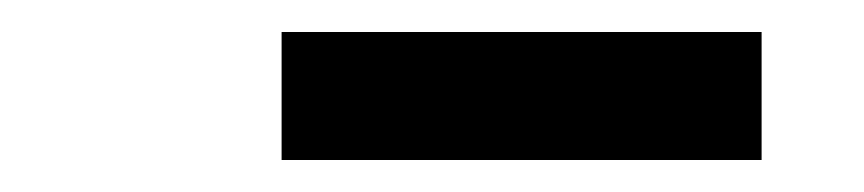

<svg xmlns="http://www.w3.org/2000/svg" viewBox="-20 -740 540 120"><path d="M156 -640V-720H456V-640Z"/></svg>

Font: Iosevka Curly Slab XBdObl
Style: Regular
Weight: 800
Italic angle: -9°
Monospace: yes
Designer: Belleve Invis
Foundry: Belleve Invis
Version: Version 11.1.0; ttfautohint (v1.8.3)